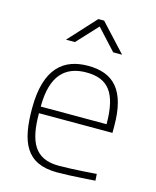

<svg xmlns="http://www.w3.org/2000/svg" viewBox="-112 -809 730 896"><g transform="rotate(15 253.5 -361.5)"><path d="M249 -23C133 -23 97 -98 97 -236H452V-269C452 -442 385 -509 262 -509C148 -509 60 -448 60 -250C60 -87 99 8 248 9C321 9 433 0 433 0L431 -32C431 -32 319 -23 249 -23ZM97 -268C97 -420 162 -477 262 -477C366 -477 415 -421 415 -268ZM130 -600H173L266 -700L358 -600H401L279 -732H251Z"/></g></svg>

Font: TitilliumText22L
Style: 1 wt
Weight: 100
Designer: Campivisivi
Foundry: Campivisivi
Version: 1.000